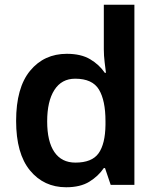

<svg xmlns="http://www.w3.org/2000/svg" viewBox="-20 -780 667 810"><path d="M259 10Q165 10 106.5 -61Q48 -132 48 -270Q48 -410 107 -481.5Q166 -553 262 -553Q322 -553 360.5 -530Q399 -507 422 -473H427Q425 -488 421.5 -517Q418 -546 418 -572V-760H547V0H447L423 -71H418Q395 -37 357 -13.5Q319 10 259 10ZM298 -94Q368 -94 396 -133.5Q424 -173 425 -253V-269Q425 -356 397.5 -402Q370 -448 297 -448Q240 -448 209.5 -400.5Q179 -353 179 -268Q179 -183 209.5 -138.5Q240 -94 298 -94Z"/></svg>

Font: Noto Traditional Nushu SemiBold
Style: Regular
Weight: 600
Version: Version 2.003